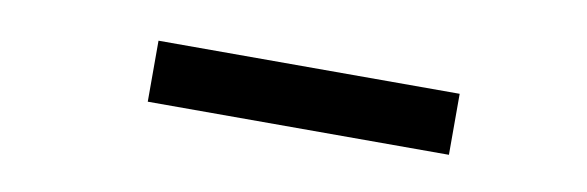

<svg xmlns="http://www.w3.org/2000/svg" viewBox="-25 -906 758 248"><g transform="rotate(10 354.5 -782.0)"><path d="M565 -742H170V-822H565Z"/></g></svg>

Font: Sinkin Sans 500 Medium
Style: 500 Medium
Weight: 500
Designer: Keith Bates
Foundry: K-Type
Version: Sinkin Sans (version 1.0)  by Keith Bates   •   © 2014   www